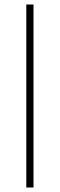

<svg xmlns="http://www.w3.org/2000/svg" viewBox="-20 -792 266 854"><path d="M97 42V-772H129V42Z"/></svg>

Font: Savate ExtraLight
Style: Regular
Weight: 200
Designer: Max Esnée
Foundry: Plomb Type
Version: Version 2.000